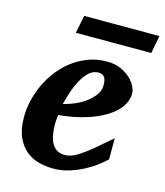

<svg xmlns="http://www.w3.org/2000/svg" viewBox="-104 -746 720 838"><g transform="rotate(15 256.5 -327.5)"><path d="M333 -396Q333 -404.8 331.8 -413.3Q330.6 -421.9 326.9 -428.7Q323.2 -435.5 316.2 -439.7Q309.1 -443.8 297.9 -443.8Q274.4 -443.8 256.1 -427.2Q237.8 -410.6 223.6 -385Q209.5 -359.4 199.2 -328.9Q189 -298.3 182.1 -271Q208 -276.9 234.9 -288.6Q261.7 -300.3 283.4 -316.7Q305.2 -333 319.1 -353Q333 -373 333 -396ZM462.9 -395Q462.9 -368.7 450.9 -346.2Q439 -323.7 418 -305.2Q397 -286.6 368.9 -271.7Q340.8 -256.8 308.8 -246.1Q276.9 -235.4 242.4 -228.8Q208 -222.2 174.8 -219.2Q173.8 -210 172.9 -198.2Q171.9 -186.5 171.9 -178.2Q171.9 -152.3 175.8 -130.4Q179.7 -108.4 188.5 -92.3Q197.3 -76.2 211.7 -67.1Q226.1 -58.1 247.1 -58.1Q263.2 -58.1 279.8 -64.5Q296.4 -70.8 318.4 -85.7Q340.3 -100.6 369.6 -125Q398.9 -149.4 439.9 -185.1V-89.8Q425.3 -75.7 401.9 -57.9Q378.4 -40 348.6 -24.4Q318.8 -8.8 284.7 1.7Q250.5 12.2 213.9 12.2Q181.2 12.2 148.9 3.9Q116.7 -4.4 91.1 -25.4Q65.4 -46.4 49.3 -82.3Q33.2 -118.2 33.2 -173.8Q33.2 -211.9 42.7 -251Q52.2 -290 69.8 -326.2Q87.4 -362.3 112.8 -394Q138.2 -425.8 170.2 -449.2Q202.1 -472.7 240.2 -486.3Q278.3 -500 320.8 -500Q357.4 -500 384.3 -487.8Q411.1 -475.6 428.7 -458.7Q446.3 -441.9 454.6 -424.1Q462.9 -406.2 462.9 -395ZM497.6 -585.9H156.7L172.9 -666.5H512.7Z"/></g></svg>

Font: Charis SIL
Style: Bold Italic
Weight: 700
Italic angle: -11°
Foundry: SIL International
Version: Version 4.112